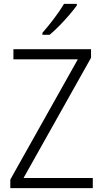

<svg xmlns="http://www.w3.org/2000/svg" viewBox="-20 -967 530 987"><path d="M457 0H33V-44L380 -662H49V-714H448V-670L101 -52H457ZM375 -939Q360 -918 336 -890Q312 -862 285 -834.5Q258 -807 235 -788H198V-798Q227 -831 258 -872Q289 -913 309 -947H375Z"/></svg>

Font: Noto Sans Myanmar SemiCondensed Light
Style: Regular
Weight: 300
Width: 4
Designer: Monotype Design Team
Foundry: Monotype Imaging Inc.
Version: Version 2.107; ttfautohint (v1.8.4.7-5d5b)